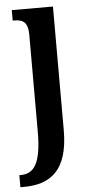

<svg xmlns="http://www.w3.org/2000/svg" viewBox="-65 -569 398 841"><g transform="rotate(-5 134.0 -148.0)"><path d="M-10 240H5C120 240 201 187 201 8V-536H20V-490H26C61 -490 87 -481 87 -422V5C87 145 54 187 -4 187H-10Z"/></g></svg>

Font: Noto Serif Lao ExtraCondensed SemiBold
Style: Regular
Weight: 600
Width: 2
Designer: Monotype Design Team
Foundry: Monotype Imaging Inc.
Version: Version 2.003